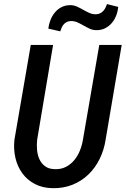

<svg xmlns="http://www.w3.org/2000/svg" viewBox="-20 -937 632 966"><path d="M592.3 -710.9 511.7 -235.8Q503.9 -183.6 481.9 -138.4Q460 -93.3 425.5 -59.8Q391.1 -26.4 345.5 -7.8Q299.8 10.7 244.6 9.8Q193.4 8.8 155 -11.5Q116.7 -31.7 92.3 -65.2Q67.9 -98.6 57.6 -142.3Q47.4 -186 52.7 -234.4L134.8 -710.9H247.1L167 -234.4Q164.1 -210 166.3 -184.1Q168.5 -158.2 178 -136.7Q187.5 -115.2 206.1 -101.1Q224.6 -86.9 254.4 -85.9Q286.6 -84.5 311.3 -97.2Q335.9 -109.9 353.5 -131.1Q371.1 -152.3 382.1 -179.7Q393.1 -207 397.5 -235.4L479.5 -710.9ZM574.7 -902.3Q572.8 -880.4 564.7 -859.1Q556.6 -837.9 542.7 -821.5Q528.8 -805.2 509.5 -795.2Q490.2 -785.2 465.8 -785.2Q447.3 -785.2 431.4 -792.5Q415.5 -799.8 400.4 -808.6Q385.3 -817.4 369.6 -824.5Q354 -831.5 335.9 -831.1Q324.7 -830.6 315.9 -826.2Q307.1 -821.8 300.8 -814.7Q294.4 -807.6 290.3 -798.3Q286.1 -789.1 283.2 -779.3L223.1 -793Q225.6 -814.9 233.9 -836.2Q242.2 -857.4 256.1 -874.3Q270 -891.1 289.6 -901.1Q309.1 -911.1 333.5 -911.1Q351.6 -911.1 367.4 -903.8Q383.3 -896.5 398.7 -887.7Q414.1 -878.9 429.9 -871.8Q445.8 -864.7 463.9 -865.2Q475.1 -865.7 483.9 -870.1Q492.7 -874.5 499.3 -881.6Q505.9 -888.7 510.5 -897.7Q515.1 -906.7 518.1 -916.5Z"/></svg>

Font: Roboto Mono Medium
Style: Italic
Weight: 500
Designer: Google
Version: Version 2.000985; 2015; ttfautohint (v1.3)